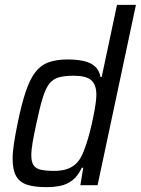

<svg xmlns="http://www.w3.org/2000/svg" viewBox="-20 -763 580 791"><path d="M172 8Q122 8 91.5 -2Q61 -12 46.5 -37.5Q32 -63 32 -109Q32 -135 37.5 -172Q43 -209 53 -257Q69 -335 86 -385.5Q103 -436 125 -465Q147 -494 179.5 -506Q212 -518 258 -518Q297 -518 325.5 -511.5Q354 -505 371.5 -489Q389 -473 394 -446H399L462 -743H540L382 0H311L323 -72H317Q301 -38 278.5 -20.5Q256 -3 229 2.5Q202 8 172 8ZM203 -59Q233 -59 254.5 -66Q276 -73 291.5 -87Q307 -101 318 -124Q325 -139 333.5 -163.5Q342 -188 349.5 -217Q357 -246 363 -275Q369 -304 373 -330Q377 -356 377 -372Q377 -415 355.5 -433Q334 -451 284 -451Q247 -451 223 -444.5Q199 -438 183.5 -418.5Q168 -399 156 -360Q144 -321 130 -255Q120 -209 114.5 -177Q109 -145 109 -123Q109 -96 118.5 -82Q128 -68 149 -63.5Q170 -59 203 -59Z"/></svg>

Font: Saira SemiCondensed
Style: Italic
Weight: 400
Width: 4
Italic angle: -12°
Designer: Hector Gatti with collaboration of the Omnibus-Type team
Foundry: Omnibus-Type
Version: Version 1.101